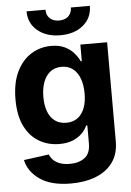

<svg xmlns="http://www.w3.org/2000/svg" viewBox="-63 -801 725 1063"><g transform="rotate(-5 299.5 -269.5)"><path d="M288.7 215.8Q178.3 215.8 115.7 172.1Q53 128.3 39.6 63.7L179.3 44.9Q185.5 61.5 199.3 75.7Q213.1 89.8 236 98.4Q259 107 292.2 107Q341.4 107 373.6 83.2Q405.9 59.4 405.9 3.3V-96.5H399.2Q389.6 -74.2 369.5 -53.8Q349.4 -33.4 318.4 -20.5Q287.3 -7.6 243.6 -7.6Q182.3 -7.6 132.1 -36.4Q81.9 -65.1 52 -124.1Q22.1 -183.1 22.1 -273.6Q22.1 -366.7 52.5 -428.7Q82.9 -490.6 133.3 -521.7Q183.7 -552.7 243.8 -552.7Q289.4 -552.7 320.4 -537.4Q351.5 -522 370.9 -499Q390.4 -476.1 400.6 -453.7H406.4V-545.9H555.1V5.7Q555.1 75.1 520.9 121.9Q486.8 168.8 426.8 192.3Q366.7 215.8 288.7 215.8ZM291.6 -121.5Q346.2 -121.5 376.2 -162.1Q406.2 -202.6 406.2 -274.4Q406.2 -322.4 392.9 -357.8Q379.6 -393.2 354.1 -412.8Q328.5 -432.4 291.6 -432.4Q254.2 -432.4 228.6 -412.2Q203 -392 190 -356.4Q177 -320.8 177 -274.4Q177 -227.7 190.1 -193.3Q203.2 -158.8 228.9 -140.1Q254.6 -121.5 291.6 -121.5ZM301.6 -607Q223.2 -607 174.4 -648Q125.6 -689 125.6 -755.1H230.7Q230.7 -724.8 249.7 -706.8Q268.8 -688.9 301.6 -688.9Q333.8 -688.9 352.8 -706.8Q371.9 -724.8 371.9 -755.1H477.5Q477.5 -689 428.9 -648Q380.2 -607 301.6 -607Z"/></g></svg>

Font: Inter Tight
Style: Regular
Weight: 400
Designer: Rasmus Andersson
Foundry: rsms
Version: Version 3.002